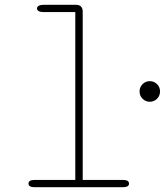

<svg xmlns="http://www.w3.org/2000/svg" viewBox="-20 -782 688 802"><path d="M605.5 -357Q588 -357 575.5 -369.5Q563 -382 563 -400Q563 -418 575.5 -430.5Q588 -443 605.5 -443Q623.5 -443 636 -430.5Q648.5 -418 648.5 -400Q648.5 -382 636 -369.5Q623.5 -357 605.5 -357ZM125.5 0Q111.5 0 105.2 -4Q99 -8 99 -15Q99 -22.5 105.2 -26.5Q111.5 -30.5 125.5 -30.5H294.5V-731.5H163Q149 -731.5 141.8 -735.5Q134.5 -739.5 134.5 -746.5Q134.5 -753.5 141.8 -757.8Q149 -762 163 -762H297Q311 -762 318.2 -754.8Q325.5 -747.5 325.5 -733.5V-30.5H492.5Q506.5 -30.5 512.8 -26.5Q519 -22.5 519 -15Q519 -8 512.8 -4Q506.5 0 492.5 0Z"/></svg>

Font: Sono ExtraLight Monospace ExtraLight
Style: Regular
Weight: 250
Version: Version 2.112